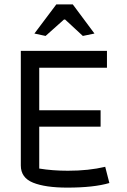

<svg xmlns="http://www.w3.org/2000/svg" viewBox="-20 -848 579 876"><path d="M137 -695 237 -828H312L411 -695L358 -684L277 -759H272L188 -684ZM75 -93V-616H468V-539H159V-345H439V-270H159V-79Q219 -69 290 -69Q385 -69 460 -87L479 -13Q408 8 287 8Q187 8 131 -14.5Q75 -37 75 -93Z"/></svg>

Font: Athiti Medium
Style: Regular
Weight: 500
Designer: CadsonDemak Team
Foundry: CadsonDemak
Version: Version 1.033